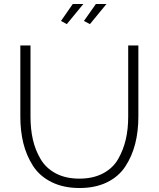

<svg xmlns="http://www.w3.org/2000/svg" viewBox="-20 -938 796 963"><path d="M378 -42Q447 -42 497 -68.5Q547 -95 573 -141Q599 -187 611 -239Q623 -291 623 -353V-710H674V-353Q674 -279 658 -216.5Q642 -154 608.5 -103Q575 -52 516.5 -23.5Q458 5 379 5Q298 5 238 -25Q178 -55 145 -107Q112 -159 97 -220Q82 -281 82 -353V-710H133V-353Q133 -290 145 -237.5Q157 -185 184 -139.5Q211 -94 260.5 -68Q310 -42 378 -42ZM398 -918 315 -817 286 -833 345 -918ZM514 -918 431 -817 401 -833 461 -918Z"/></svg>

Font: Raleway
Style: Light
Weight: 300
Designer: Matt McInerney, Pablo Impallari, Rodrigo Fuenzalida
Foundry: Matt McInerney, Pablo Impallari, Rodrigo Fuenzalida
Version: Version 3.000